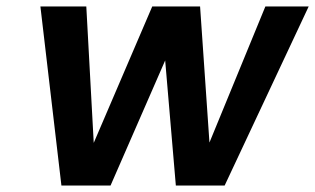

<svg xmlns="http://www.w3.org/2000/svg" viewBox="-20 -574 975 594"><path d="M935 -554 675 0H524L491 -387L322 0H170L105 -554H247L270 -132L451 -554H599L628 -133L801 -554Z"/></svg>

Font: Fz Poppins SemBd
Style: Italic
Weight: 600
Italic angle: -10°
Designer: Ninad Kale (Devanagari), Jonny Pinhorn (Latin)
Foundry: Indian Type Foundry
Version: Vit hóa bi Vntype.Com & FontZin.Com